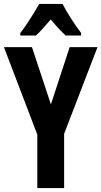

<svg xmlns="http://www.w3.org/2000/svg" viewBox="-20 -953 514 973"><path d="M238 -424 333 -714H474L305 -275V0H169V-271L0 -714H142ZM297 -933Q314 -900 338.5 -861.5Q363 -823 391 -786V-773H313Q296 -788 277 -808.5Q258 -829 237 -854Q215 -829 196 -807.5Q177 -786 162 -773H83V-786Q99 -806 117 -833Q135 -860 151.5 -887Q168 -914 178 -933Z"/></svg>

Font: Noto Sans Arabic ExtCond
Style: Bold
Weight: 700
Width: 2
Designer: Monotype Design Team, Nadine Chahine, Nizar Qandah and Khaled Hosny
Foundry: Monotype Imaging Inc.
Version: Version 2.012; ttfautohint (v1.8.4.7-5d5b)